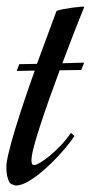

<svg xmlns="http://www.w3.org/2000/svg" viewBox="-55 -571 282 598"><path d="M207 -547.9Q201.2 -534.2 193.6 -515.1Q186 -496.1 177.2 -473.6Q168.5 -451.2 158.9 -425.8Q149.4 -400.4 139.2 -374L207 -376L198.2 -353L130.9 -352.1Q114.3 -307.6 98.6 -263.4Q83 -219.2 70.6 -181.2Q58.1 -143.1 50.5 -114.3Q43 -85.4 43 -71.8Q43 -63.5 44.9 -60.3Q46.9 -57.1 53.2 -57.1Q57.1 -57.1 69.6 -64.2Q82 -71.3 98.4 -84.5Q114.7 -97.7 132.6 -116.2Q150.4 -134.8 166 -157.2L176.8 -147Q159.7 -122.1 135.5 -95Q111.3 -67.9 85.9 -45.2Q60.5 -22.5 36.4 -7.8Q12.2 6.8 -4.9 6.8Q-7.3 6.8 -14.2 4.6Q-21 2.4 -24.9 -2Q-27.8 -5.9 -31.5 -18.6Q-35.2 -31.2 -35.2 -51.8Q-35.2 -65.9 -27.6 -97.2Q-20 -128.4 -7.6 -169.4Q4.9 -210.4 20.8 -257.6Q36.6 -304.7 53.2 -351.1L-2.9 -350.1L4.9 -371.1L60.1 -372.1L121.1 -537.1Q130.4 -540.5 144.5 -543Q158.7 -545.4 172.4 -547.4Q188.5 -549.3 205.1 -550.8Q205.1 -549.8 206.1 -549.3Q207 -548.8 207 -547.9Z"/></svg>

Font: Romanesco
Style: Regular
Weight: 400
Designer: Astigmatic (AOETI)
Foundry: Astigmatic (AOETI)
Version: Version 1.000